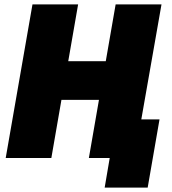

<svg xmlns="http://www.w3.org/2000/svg" viewBox="-20 -720 783 875"><path d="M507 -700 462 -441H291L336 -700H128L6 0H214L260 -265H431L385 0H480L457 135H653L707 -176H624L716 -700Z"/></svg>

Font: Fixel Text 20240404 Black
Style: Italic
Weight: 900
Width: 4
Italic angle: -10°
Designer: AlfaBravo + MacPaw
Foundry: Kyrylo Tkachov, Marchela Mozhyna, Serhii Makarenko, Maria Weinstein, Zakhar Kryvoshyya
Version: Version 1.211;Glyphs 3.2 (3225)